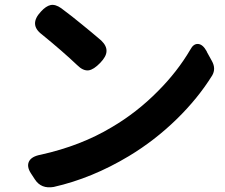

<svg xmlns="http://www.w3.org/2000/svg" viewBox="-20 -755 935 797"><path d="M125 -10 108 -36Q90 -64 100.5 -85Q111 -106 150 -113Q316 -150 444 -227Q548 -288 635 -376Q716 -457 770 -549Q783 -574 802.5 -572.5Q822 -571 838 -542L839 -539L860 -501Q877 -470 861 -442Q802 -347 714 -261Q623 -172 515 -107Q362 -15 203 21Q151 30 125 -10ZM300 -485Q240 -542 154 -612Q99 -653 150 -707Q171 -730 190 -734Q210 -738 234 -721Q281 -686 322 -652Q358 -623 400 -587Q424 -564 422 -541Q421 -520 396 -494Q369 -466 348 -463Q325 -460 300 -485Z"/></svg>

Font: GenSenRounded JP B
Style: Regular
Weight: 700
Version: Version 1.501;PS 1;hotconv 16.6.51;makeotf.lib2.5.65220